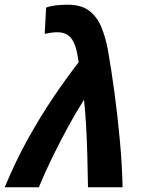

<svg xmlns="http://www.w3.org/2000/svg" viewBox="-46 -796 626 816"><path d="M-26 0Q21 -113 74 -208Q127 -303 181.5 -383.5Q236 -464 288 -531Q283 -574 273 -602.5Q263 -631 245 -645Q227 -659 197 -659Q181 -659 168 -656.5Q155 -654 144 -652L150 -764Q166 -770 189.5 -773Q213 -776 241 -776Q300 -776 333.5 -750Q367 -724 384.5 -681.5Q402 -639 412 -587Q427 -503 440.5 -402.5Q454 -302 463.5 -198.5Q473 -95 475 0H328Q327 -72 325 -140.5Q323 -209 319.5 -268.5Q316 -328 311 -372Q279 -322 244 -258Q209 -194 176.5 -127.5Q144 -61 119 0Z"/></svg>

Font: Ubuntu Sans Mono
Style: Bold Italic
Weight: 700
Italic angle: -13.5°
Monospace: yes
Designer: Dalton Maag Ltd
Foundry: Dalton Maag Ltd
Version: Version 1.006